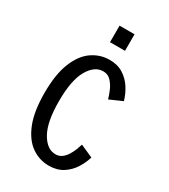

<svg xmlns="http://www.w3.org/2000/svg" viewBox="-220 -1011 990 1126"><g transform="rotate(30 275.0 -448.5)"><path d="M298 10.5Q233.5 10.5 180.2 -26.8Q127 -64 95.2 -143.2Q63.5 -222.5 63.5 -348Q63.5 -473.5 95.5 -552.8Q127.5 -632 181.2 -669Q235 -706 299 -706Q353 -706 391.8 -681.2Q430.5 -656.5 455 -617.8Q479.5 -579 491 -537.5L405.5 -500Q399.5 -522 387 -552.2Q374.5 -582.5 353.2 -605.8Q332 -629 299.5 -629Q241 -629 201 -559Q161 -489 161 -348Q161 -207 200.8 -137Q240.5 -67 298.5 -67Q323 -67 341 -80.5Q359 -94 371.8 -114.8Q384.5 -135.5 392.8 -157Q401 -178.5 405.5 -194L491 -156Q479.5 -116 455 -77.5Q430.5 -39 391.5 -14.2Q352.5 10.5 298 10.5ZM247.5 -908.5H349V-796.5H247.5Z"/></g></svg>

Font: Trispace SemiCondensed
Style: Regular
Weight: 400
Width: 4
Designer: Tyler Finck
Foundry: Etcetera Type Company
Version: Version 1.210; ttfautohint (v1.8.3)